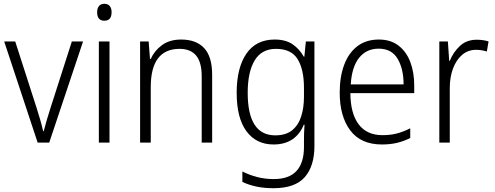

<svg xmlns="http://www.w3.org/2000/svg" viewBox="-20 -750 2603 1010"><path d="M178 0 2 -532H60L173 -181Q183 -150 192 -118.5Q201 -87 207 -60H210Q216 -84 225 -115Q234 -146 244 -177L358 -532H417L239 0Z M529 -730Q548 -730 557.5 -718Q567 -706 567 -686Q567 -641 529 -641Q491 -641 491 -686Q491 -706 500.5 -718Q510 -730 529 -730ZM556 -532V0H500V-532Z M933 -542Q1012 -542 1054 -497Q1096 -452 1096 -356V0H1041V-349Q1041 -423 1011.5 -458Q982 -493 925 -493Q773 -493 773 -292V0H717V-532H762L769 -440H773Q792 -483 832 -512.5Q872 -542 933 -542Z M1425 -542Q1482 -542 1518.5 -517.5Q1555 -493 1578 -452H1581L1589 -532H1634V18Q1634 124 1583 182Q1532 240 1419 240Q1369 240 1329 231.5Q1289 223 1255 207V152Q1290 170 1331.5 181Q1373 192 1420 192Q1501 192 1540 149Q1579 106 1579 24V-8Q1579 -28 1579.5 -49.5Q1580 -71 1582 -94H1578Q1558 -44 1518 -17Q1478 10 1419 10Q1328 10 1276.5 -59.5Q1225 -129 1225 -262Q1225 -393 1276 -467.5Q1327 -542 1425 -542ZM1432 -493Q1356 -493 1319.5 -432Q1283 -371 1283 -262Q1283 -38 1428 -38Q1484 -38 1517 -65Q1550 -92 1564.5 -138Q1579 -184 1579 -241V-287Q1579 -385 1545.5 -439Q1512 -493 1432 -493Z M1973 -542Q2035 -542 2076.5 -510Q2118 -478 2138.5 -423.5Q2159 -369 2159 -300V-260H1823Q1824 -152 1867 -95.5Q1910 -39 1992 -39Q2033 -39 2066.5 -47.5Q2100 -56 2138 -75V-24Q2104 -7 2068.5 1.5Q2033 10 1989 10Q1878 10 1822.5 -64Q1767 -138 1767 -263Q1767 -346 1790.5 -409Q1814 -472 1860 -507Q1906 -542 1973 -542ZM1972 -494Q1908 -494 1869.5 -446.5Q1831 -399 1825 -306H2103Q2103 -388 2071.5 -441Q2040 -494 1972 -494Z M2488 -541Q2522 -541 2550 -532L2541 -479Q2528 -483 2514 -485.5Q2500 -488 2485 -488Q2442 -488 2411 -461.5Q2380 -435 2363 -389.5Q2346 -344 2346 -287V0H2291V-532H2336L2343 -430H2346Q2364 -475 2399 -508Q2434 -541 2488 -541Z"/></svg>

Font: Noto Sans Lao UI SemCond Light
Style: Regular
Weight: 300
Width: 4
Designer: Monotype Design Team
Foundry: Monotype Imaging Inc.
Version: Version 2.000; ttfautohint (v1.8.4.7-5d5b)